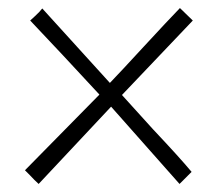

<svg xmlns="http://www.w3.org/2000/svg" viewBox="-20 -467 541 477"><path d="M256 -202 76 -10Q66 -19 54 -32L53 -33Q53 -33 53 -33L51 -35Q50 -36 50 -36L46 -40Q46 -40 46 -40L44 -42Q44 -42 44 -42L42 -44Q42 -44 42 -44L227 -232Q200 -261 136 -330Q80 -389 55 -416Q60 -421 67 -427Q79 -438 85 -446L253 -261Q280 -289 337 -351Q397 -416 427 -447L459 -416L283 -231Q312 -199 360 -146Q426 -76 456 -40L426 -10Z"/></svg>

Font: TajawalTap
Style: Regular
Weight: 300
Designer: Boutros Fonts
Foundry: Created by Boutros International 2017
Version: Version 2.700